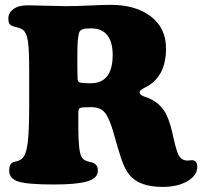

<svg xmlns="http://www.w3.org/2000/svg" viewBox="-20 -731 827 777"><path d="M296.9 -276.4V-219.2Q296.9 -117.7 310.1 -96.2Q315.9 -86.4 324 -82.3Q332 -78.1 343.3 -75.7Q354.5 -73.2 359.4 -70.8Q367.7 -65.9 371.8 -59.6Q376 -53.2 376 -40Q376 -7.8 328.1 4.4Q286.1 15.6 198.2 15.6Q91.8 15.6 54.7 3.9Q17.1 -7.3 17.1 -41.5Q17.1 -67.4 33.7 -74.7Q37.1 -76.2 45.4 -77.9Q53.7 -79.6 61.3 -83.5Q68.8 -87.4 74.7 -95.2Q87.4 -110.8 92.8 -158.7Q98.1 -206.5 98.1 -303.2V-446.3Q98.1 -527.3 93.3 -562.3Q88.4 -597.2 73.7 -609.4Q65.9 -616.2 48.8 -620.4Q31.7 -624.5 28.3 -626.5Q13.7 -632.3 13.7 -655.8Q13.7 -678.7 34.2 -694.1Q54.7 -709.5 91.8 -709.5Q113.8 -709.5 167.2 -707.8Q220.7 -706.1 246.6 -706.1Q289.6 -706.1 342 -708.7Q394.5 -711.4 428.2 -711.4Q528.8 -711.4 590.3 -664.6Q651.9 -617.7 651.9 -534.7Q651.9 -417 564.5 -375.5Q544.9 -366.7 544.9 -357.4Q544.9 -347.7 562.5 -340.8Q629.9 -320.3 655.8 -261.7Q669.9 -229.5 679.4 -184.8Q689 -140.1 697.5 -115.2Q706.1 -90.3 723.6 -84Q733.9 -80.1 745.6 -81.8Q757.3 -83.5 761.7 -82.5Q771 -79.1 774.7 -73Q778.3 -66.9 778.3 -55.2Q778.3 -21 738.5 2.2Q698.7 25.4 638.2 25.4Q542.5 25.4 502.9 -24.4Q483.9 -48.3 470 -90.8Q456.1 -133.3 442.9 -181.6Q429.7 -230 416 -256.8Q409.2 -271 400.1 -279.8Q391.1 -288.6 381.1 -292Q371.1 -295.4 364.5 -296.4Q357.9 -297.4 348.1 -297.4Q314 -297.4 305.2 -294.4Q296.9 -292 296.9 -276.4ZM346.7 -394Q436 -394 436 -508.8Q436 -560.5 414.3 -588.4Q392.6 -616.2 348.1 -616.2Q324.2 -616.2 313.7 -612.3Q303.2 -608.4 299.8 -597.7Q293 -574.2 293 -510.7V-473.1Q293 -427.2 294.4 -408.2Q295.4 -398.4 306.4 -396.2Q317.4 -394 346.7 -394Z"/></svg>

Font: Cooper* ExtraBold
Style: Regular
Weight: 800
Designer: Owen Earl
Foundry: indestructible type*
Version: Version 0.001